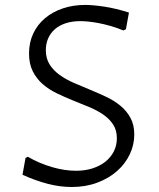

<svg xmlns="http://www.w3.org/2000/svg" viewBox="-20 -745 640 775"><path d="M287.1 -55.7Q323.2 -55.7 353.5 -65.4Q383.8 -75.2 405.5 -92.5Q427.2 -109.9 439.5 -134Q451.7 -158.2 451.7 -187Q451.7 -219.7 436.5 -242.7Q421.4 -265.6 396.5 -282.7Q371.6 -299.8 339.6 -313Q307.6 -326.2 274.4 -339.6Q241.2 -353 209.2 -368.4Q177.2 -383.8 152.3 -405.5Q127.4 -427.2 112.3 -457.3Q97.2 -487.3 97.2 -529.3Q97.2 -573.7 114.3 -609.9Q131.3 -646 161.9 -671.6Q192.4 -697.3 233.9 -711.2Q275.4 -725.1 323.7 -725.1Q354.5 -725.1 400.4 -718.3Q446.3 -711.4 500.5 -694.3L488.3 -627L478 -622.1Q450.7 -633.3 424.8 -640.6Q398.9 -647.9 376.5 -652.1Q354 -656.2 335.7 -658Q317.4 -659.7 304.2 -659.7Q271 -659.7 245.1 -651.1Q219.2 -642.6 201.4 -627Q183.6 -611.3 174.3 -589.8Q165 -568.4 165 -543Q165 -508.8 180.4 -484.6Q195.8 -460.4 220.9 -442.4Q246.1 -424.3 278.1 -410.4Q310.1 -396.5 343.5 -382.8Q377 -369.1 408.9 -354Q440.9 -338.9 466.1 -318.1Q491.2 -297.4 506.6 -269.3Q522 -241.2 522 -202.1Q522 -160.2 503.7 -121.8Q485.4 -83.5 452.1 -54.2Q418.9 -24.9 372.3 -7.6Q325.7 9.8 269.5 9.8Q221.2 9.8 171.9 -3.2Q122.6 -16.1 70.8 -39.6L83 -107.4L92.3 -112.3Q115.7 -98.6 140.6 -88.1Q165.5 -77.6 190.7 -70.3Q215.8 -63 240.2 -59.3Q264.6 -55.7 287.1 -55.7Z"/></svg>

Font: Proza Libre
Style: Light
Weight: 300
Designer: Jasper de Waard
Foundry: Jasper de Waard
Version: Version 1.000; ttfautohint (v1.4.1.8-43bc)